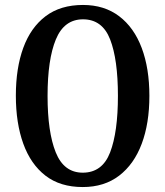

<svg xmlns="http://www.w3.org/2000/svg" viewBox="-20 -745 668 775"><path d="M314 10Q223 10 163.5 -36Q104 -82 74 -165Q44 -248 44 -359Q44 -470 74 -552Q104 -634 164 -679.5Q224 -725 315 -725Q401 -725 461 -679.5Q521 -634 552 -551.5Q583 -469 583 -358Q583 -247 552 -164.5Q521 -82 461 -36Q401 10 314 10ZM314 -48Q393 -48 424.5 -130Q456 -212 456 -358Q456 -505 424.5 -586Q393 -667 315 -667Q239 -667 205.5 -586Q172 -505 172 -358Q172 -212 205 -130Q238 -48 314 -48Z"/></svg>

Font: Noto Serif Ethiopic ExtraCondensed SemiBold
Style: Regular
Weight: 600
Width: 2
Designer: Monotype Design Team
Foundry: Monotype Imaging Inc.
Version: Version 2.102; ttfautohint (v1.8.4.7-5d5b)